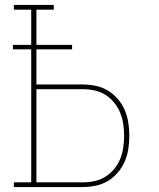

<svg xmlns="http://www.w3.org/2000/svg" viewBox="-20 -755 640 775"><path d="M36 0V-19H106V-556H32V-574H106V-716H36V-735H197V-716H127V-574H271V-556H127V-414H314Q340 -414 366.5 -408.5Q393 -403 415.5 -389.5Q438 -376 455.5 -355.5Q473 -335 483.5 -310.5Q494 -286 498 -259.5Q502 -233 502 -207Q502 -180 498 -154Q494 -128 483.5 -103.5Q473 -79 455.5 -58.5Q438 -38 415.5 -24.5Q393 -11 366.5 -5.5Q340 0 314 0ZM314 -19Q338 -19 361.5 -24Q385 -29 405 -41.5Q425 -54 440.5 -72.5Q456 -91 465 -113Q474 -135 477.5 -159Q481 -183 481 -207Q481 -231 477.5 -254.5Q474 -278 465 -300Q456 -322 440.5 -341Q425 -360 405 -372.5Q385 -385 361.5 -390Q338 -395 314 -395H127V-19Z"/></svg>

Font: Iosevka HT Thin Extended
Style: Regular
Weight: 100
Width: 7
Monospace: yes
Designer: Belleve Invis
Foundry: Belleve Invis
Version: Version 32.3.0; ttfautohint (v1.8.4)